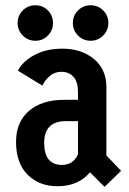

<svg xmlns="http://www.w3.org/2000/svg" viewBox="-20 -697 490 730"><path d="M47 -609.5Q47 -638 66.8 -657.5Q86.5 -677 114.5 -677Q142.5 -677 162 -657.5Q181.5 -638 181.5 -609.5Q181.5 -581.5 162 -561.8Q142.5 -542 114.5 -542Q86.5 -542 66.8 -561.8Q47 -581.5 47 -609.5ZM257 -609.5Q257 -638 276.8 -657.5Q296.5 -677 324.5 -677Q352.5 -677 372.2 -657.5Q392 -638 392 -609.5Q392 -581.5 372.2 -561.8Q352.5 -542 324.5 -542Q296.5 -542 276.8 -561.8Q257 -581.5 257 -609.5ZM377.5 13.5 322 -42Q278.5 11 198.5 11Q128.5 11 84.8 -33Q41 -77 41 -157.5Q41 -233 90 -275.2Q139 -317.5 224.5 -317.5H276.5V-346.5Q276.5 -385 259.8 -404.5Q243 -424 213 -424Q188 -424 169.5 -408.2Q151 -392.5 141 -371.5L48.5 -428Q65 -463 110.2 -487.5Q155.5 -512 217 -512Q289.5 -512 337 -472.8Q384.5 -433.5 384.5 -366V-106L440.5 -47.5ZM216 -70Q258 -70 276.5 -110V-236.5H230.5Q148 -236.5 148 -153.5Q148 -70 216 -70Z"/></svg>

Font: League Mono Condensed Medium
Style: Regular
Weight: 500
Width: 1
Designer: Tyler Finck
Foundry: The League of Moveable Type / Tyler Finck
Version: Version 2.210